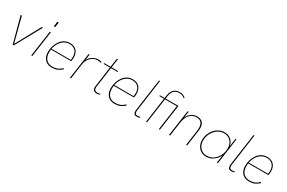

<svg xmlns="http://www.w3.org/2000/svg" viewBox="131 -1933 4743 3170"><g transform="rotate(30 2503.0 -348.5)"><path d="M207 0 75 -493H98L220 -23L476 -493H500L228 0Z M561 0 631 -493H651L581 0ZM643 -603 656 -697H683L670 -603Z M952 5Q895 5 854.5 -19Q814 -43 792 -87.5Q770 -132 770 -192Q770 -247 786.5 -301.5Q803 -356 834 -400.5Q865 -445 910.5 -471.5Q956 -498 1013 -498Q1079 -498 1117.5 -471Q1156 -444 1172 -403.5Q1188 -363 1188 -321Q1188 -301 1185 -280Q1182 -259 1179 -247H794Q792 -233 791.5 -220Q791 -207 791 -194Q791 -108 834 -61Q877 -14 953 -14Q1004 -14 1043.5 -28.5Q1083 -43 1129 -85L1143 -71Q1095 -30 1053.5 -12.5Q1012 5 952 5ZM1162 -258Q1165 -272 1167 -290Q1169 -308 1169 -324Q1169 -361 1155 -396.5Q1141 -432 1107 -456Q1073 -480 1013 -480Q960 -480 915.5 -452Q871 -424 840 -375.5Q809 -327 796 -263H1169Z M1299 0 1369 -493H1389L1371 -364L1367 -365Q1386 -413 1418.5 -442Q1451 -471 1488 -484.5Q1525 -498 1557 -498Q1574 -498 1591 -495Q1608 -492 1622 -485L1610 -467Q1599 -472 1583.5 -475.5Q1568 -479 1553 -479Q1499 -479 1458 -451.5Q1417 -424 1392 -383.5Q1367 -343 1361 -303L1319 0Z M1810 5Q1782 5 1764.5 -3.5Q1747 -12 1739 -28.5Q1731 -45 1731 -69Q1731 -75 1731.5 -81.5Q1732 -88 1733 -95L1811 -653L1833 -668L1753 -97Q1752 -92 1751.5 -85Q1751 -78 1751 -73Q1751 -44 1765.5 -28.5Q1780 -13 1814 -13Q1826 -13 1839 -14.5Q1852 -16 1868 -23L1865 -4Q1850 1 1836.5 3Q1823 5 1810 5ZM1664 -476 1667 -493H1934L1931 -476Z M2149 5Q2092 5 2051.5 -19Q2011 -43 1989 -87.5Q1967 -132 1967 -192Q1967 -247 1983.5 -301.5Q2000 -356 2031 -400.5Q2062 -445 2107.5 -471.5Q2153 -498 2210 -498Q2276 -498 2314.5 -471Q2353 -444 2369 -403.5Q2385 -363 2385 -321Q2385 -301 2382 -280Q2379 -259 2376 -247H1991Q1989 -233 1988.5 -220Q1988 -207 1988 -194Q1988 -108 2031 -61Q2074 -14 2150 -14Q2201 -14 2240.5 -28.5Q2280 -43 2326 -85L2340 -71Q2292 -30 2250.5 -12.5Q2209 5 2149 5ZM2359 -258Q2362 -272 2364 -290Q2366 -308 2366 -324Q2366 -361 2352 -396.5Q2338 -432 2304 -456Q2270 -480 2210 -480Q2157 -480 2112.5 -452Q2068 -424 2037 -375.5Q2006 -327 1993 -263H2366Z M2575 5Q2535 5 2521.5 -15Q2508 -35 2508 -63Q2508 -65 2508.5 -74.5Q2509 -84 2510 -93L2595 -697H2614L2530 -94Q2529 -88 2528.5 -81.5Q2528 -75 2528 -67Q2528 -46 2538 -30Q2548 -14 2579 -14Q2590 -14 2602 -15.5Q2614 -17 2630 -24L2627 -4Q2611 1 2599.5 3Q2588 5 2575 5Z M2750 0 2816 -476H2727L2730 -493H2819L2825 -538Q2833 -593 2854.5 -629Q2876 -665 2910.5 -683.5Q2945 -702 2992 -702Q3027 -702 3054.5 -690.5Q3082 -679 3104 -659L3092 -647Q3073 -665 3048 -675Q3023 -685 2993 -685Q2935 -685 2896 -653Q2857 -621 2845 -537L2839 -493H3068L3065 -476H2836L2769 0ZM2993 0 3063 -493H3083L3013 0Z M3187 0 3257 -493H3277L3258 -359L3254 -360Q3272 -407 3299.5 -437.5Q3327 -468 3362.5 -483Q3398 -498 3439 -498Q3505 -498 3542 -462.5Q3579 -427 3579 -350Q3579 -340 3578 -326.5Q3577 -313 3575 -297L3533 0H3513L3554 -292Q3556 -306 3557 -320.5Q3558 -335 3558 -345Q3558 -414 3527.5 -447Q3497 -480 3437 -480Q3364 -480 3312.5 -428Q3261 -376 3244 -260L3207 0Z M3894 5Q3836 5 3792.5 -22Q3749 -49 3724.5 -97Q3700 -145 3700 -206Q3700 -263 3720 -315.5Q3740 -368 3776 -409Q3812 -450 3860 -474Q3908 -498 3963 -498Q4014 -498 4054 -477Q4094 -456 4119 -418Q4144 -380 4150 -328L4146 -324L4169 -493H4188L4119 0H4099L4124 -170L4128 -166Q4108 -114 4072.5 -76Q4037 -38 3991.5 -16.5Q3946 5 3894 5ZM3897 -14Q3949 -14 3993 -36.5Q4037 -59 4069.5 -98Q4102 -137 4120 -186.5Q4138 -236 4138 -289Q4138 -345 4116 -388Q4094 -431 4055 -455Q4016 -479 3964 -479Q3911 -479 3866.5 -456Q3822 -433 3789 -394Q3756 -355 3738 -306Q3720 -257 3720 -206Q3720 -151 3742 -107.5Q3764 -64 3804 -39Q3844 -14 3897 -14Z M4376 5Q4336 5 4322.5 -15Q4309 -35 4309 -63Q4309 -65 4309.5 -74.5Q4310 -84 4311 -93L4396 -697H4415L4331 -94Q4330 -88 4329.5 -81.5Q4329 -75 4329 -67Q4329 -46 4339 -30Q4349 -14 4380 -14Q4391 -14 4403 -15.5Q4415 -17 4431 -24L4428 -4Q4412 1 4400.5 3Q4389 5 4376 5Z M4712 5Q4655 5 4614.5 -19Q4574 -43 4552 -87.5Q4530 -132 4530 -192Q4530 -247 4546.5 -301.5Q4563 -356 4594 -400.5Q4625 -445 4670.5 -471.5Q4716 -498 4773 -498Q4839 -498 4877.5 -471Q4916 -444 4932 -403.5Q4948 -363 4948 -321Q4948 -301 4945 -280Q4942 -259 4939 -247H4554Q4552 -233 4551.5 -220Q4551 -207 4551 -194Q4551 -108 4594 -61Q4637 -14 4713 -14Q4764 -14 4803.5 -28.5Q4843 -43 4889 -85L4903 -71Q4855 -30 4813.5 -12.5Q4772 5 4712 5ZM4922 -258Q4925 -272 4927 -290Q4929 -308 4929 -324Q4929 -361 4915 -396.5Q4901 -432 4867 -456Q4833 -480 4773 -480Q4720 -480 4675.5 -452Q4631 -424 4600 -375.5Q4569 -327 4556 -263H4929Z"/></g></svg>

Font: Hanken Grotesk Thin
Style: Italic
Weight: 250
Italic angle: -8°
Designer: Alfredo Marco Pradil
Foundry: Hanken Design Co.
Version: Version 3.013